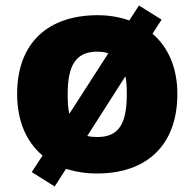

<svg xmlns="http://www.w3.org/2000/svg" viewBox="-20 -618 705 695"><path d="M622 -278C622 -374 588 -448 532 -496L565 -547L483 -598L448 -544C414 -556 375 -563 334 -563C152 -563 42 -461 42 -278C42 -179 76 -104 134 -55L95 5L178 57L219 -7C253 4 291 10 331 10C512 10 622 -93 622 -278ZM225 -278C225 -379 253 -431 332 -431C347 -431 360 -429 372 -425L231 -206C226 -227 225 -250 225 -278ZM439 -278C439 -176 414 -122 333 -122C319 -122 307 -123 296 -126L434 -342C438 -324 439 -302 439 -278Z"/></svg>

Font: Noto Sans Thai Looped Black
Style: Regular
Weight: 900
Designer: Sasikarn Vongin, Ben Mitchell
Foundry: The Fontpad Ltd
Version: Version 1.001